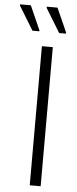

<svg xmlns="http://www.w3.org/2000/svg" viewBox="-106 -915 377 946"><g transform="rotate(5 83.0 -442.0)"><path d="M79 0V-688H133V0ZM192 -760H158L86 -878V-884H139L192 -765ZM60 -760H26L-46 -878V-884H7L60 -765Z"/></g></svg>

Font: Saira Condensed Light
Style: Regular
Weight: 300
Width: 3
Designer: Hector Gatti with collaboration of the Omnibus-Type team
Foundry: Omnibus-Type
Version: Version 1.101